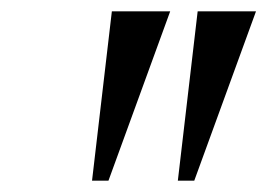

<svg xmlns="http://www.w3.org/2000/svg" viewBox="-20 -843 495 339"><path d="M280.5 -823 171.5 -524H142.5L177.5 -823ZM432 -823 323 -524H294L329 -823Z"/></svg>

Font: Merriweather 120pt Medium
Style: Italic
Weight: 500
Italic angle: -7.8°
Version: Version 2.101